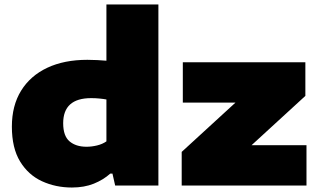

<svg xmlns="http://www.w3.org/2000/svg" viewBox="-20 -828 1422 857"><path d="M301 9Q228.5 9 167.5 -19Q106.5 -47 69.8 -107Q33 -167 33 -263Q33 -356.5 74.2 -423.2Q115.5 -490 191 -525.5Q266.5 -561 370 -561Q392.5 -561 414.5 -559.8Q436.5 -558.5 455 -557V-808H687V0H494L482 -53H472Q441.5 -25.5 398.8 -8.2Q356 9 301 9ZM366 -173Q389.5 -173 413.2 -178.8Q437 -184.5 455 -197V-384Q441.5 -386.5 424 -388.2Q406.5 -390 387 -390Q262 -390 262 -278Q262 -221 290.5 -197Q319 -173 366 -173ZM791 0V-150L1031 -370H796V-550H1343V-400L1103 -180H1348V0Z"/></svg>

Font: Encode Sans Exp Black
Style: Regular
Weight: 900
Width: 7
Designer: Multiple Designers
Foundry: Impallari Type
Version: Version 3.002; ttfautohint (v1.8.3) -l 8 -r 50 -G 200 -x 14 